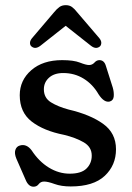

<svg xmlns="http://www.w3.org/2000/svg" viewBox="-20 -714 510 744"><path d="M225 -431Q190 -431 170 -413Q150 -395 150 -368Q150 -334.5 177.5 -317.5Q205 -300.5 246 -289.5Q329.5 -270 379.5 -234.2Q429.5 -198.5 429.5 -135.5Q429.5 -73.5 385.8 -32.5Q342 8.5 254 8.5Q217.5 8.5 191.5 -1Q165.5 -10.5 151 -10.5Q137.5 -10.5 130 -0.5Q122.5 9.5 110 9.5Q90 9.5 79 -18L43.5 -99Q35 -119.5 39.5 -133Q44 -146.5 56.5 -150Q82.5 -158 102.5 -131.5Q131 -88 169.5 -64.5Q208 -41 250 -41Q295 -41 315.2 -61Q335.5 -81 335.5 -111Q335.5 -144.5 304.5 -162.5Q273.5 -180.5 228 -191.5Q149.5 -207 103 -242.8Q56.5 -278.5 56.5 -345Q56.5 -403 101.2 -442Q146 -481 221 -481Q265.5 -481 289.5 -471.5Q313.5 -462 325 -462Q337.5 -462 346 -471.5Q354.5 -481 365 -481Q384 -481 390.5 -458L417 -374.5Q422 -357 420.8 -340.8Q419.5 -324.5 405 -320.5Q383.5 -315.5 362 -348.5Q339.5 -387.5 304.2 -409.2Q269 -431 225 -431ZM137 -537Q117 -521.5 102 -534Q96.5 -538.5 96.2 -547.2Q96 -556 104 -566L189.5 -666.5Q200.5 -680 210.5 -687Q220.5 -694 235 -694Q249 -694 258.8 -687Q268.5 -680 279 -666.5L365 -566Q373 -556 372.5 -547.2Q372 -538.5 367 -534Q351.5 -521.5 332 -537L234.5 -614Z"/></svg>

Font: Fraunces 9pt S100
Style: Regular
Weight: 400
Version: Version 1.000; ttfautohint (v1.8.3)